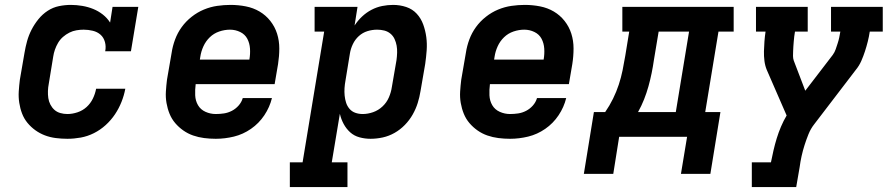

<svg xmlns="http://www.w3.org/2000/svg" viewBox="-20 -558 3640 783"><path d="M255 8Q231 8 207.5 5Q184 2 163 -6Q142 -14 124 -27Q106 -40 92 -57Q78 -74 70 -95Q62 -116 58.5 -139Q55 -162 56.5 -185.5Q58 -209 61 -233L80 -343Q84 -367 90.5 -390.5Q97 -414 108.5 -436.5Q120 -459 136.5 -479.5Q153 -500 174.5 -514Q196 -528 220.5 -533Q245 -538 269 -538Q292 -538 315.5 -534Q339 -530 360 -521.5Q381 -513 399 -499Q417 -485 429 -466L439 -530H544L514 -349H409Q413 -368 408 -386.5Q403 -405 390 -416.5Q377 -428 358.5 -432.5Q340 -437 321 -437Q307 -437 292 -434.5Q277 -432 263 -425Q249 -418 237 -407.5Q225 -397 217 -383.5Q209 -370 204 -355.5Q199 -341 197 -327L179 -217Q176 -202 175.5 -187Q175 -172 177 -158Q179 -144 185.5 -131.5Q192 -119 202 -110Q212 -101 226 -97Q240 -93 255 -93Q275 -93 296 -100Q317 -107 333 -121.5Q349 -136 358.5 -155.5Q368 -175 372 -196H491Q486 -169 475.5 -142.5Q465 -116 449 -92Q433 -68 411 -48Q389 -28 363 -15Q337 -2 309.5 3Q282 8 255 8Z M860 8Q836 8 812.5 5Q789 2 767.5 -5.5Q746 -13 727.5 -26Q709 -39 694.5 -56Q680 -73 671.5 -94Q663 -115 659 -138Q655 -161 656.5 -185Q658 -209 661 -233L680 -343Q684 -370 694 -397Q704 -424 721 -447.5Q738 -471 761.5 -489.5Q785 -508 811.5 -519Q838 -530 865.5 -534Q893 -538 920 -538Q952 -538 982.5 -532Q1013 -526 1038.5 -511Q1064 -496 1082.5 -472.5Q1101 -449 1110 -420.5Q1119 -392 1119 -360.5Q1119 -329 1114 -297L1100 -215H778Q775 -192 776 -169.5Q777 -147 787.5 -129Q798 -111 818 -102Q838 -93 860 -93Q877 -93 893.5 -95.5Q910 -98 925.5 -106Q941 -114 953 -127.5Q965 -141 970 -158H1089Q1080 -121 1058 -88Q1036 -55 1003.5 -32.5Q971 -10 934 -1Q897 8 860 8ZM795 -315H997Q1001 -338 999.5 -360Q998 -382 988.5 -400Q979 -418 959.5 -427.5Q940 -437 918 -437Q896 -437 874 -429.5Q852 -422 835.5 -406Q819 -390 809.5 -369Q800 -348 797 -327Z M1162 205V104H1214L1302 -429H1263V-530H1438L1426 -454Q1439 -474 1456.5 -490.5Q1474 -507 1495 -518Q1516 -529 1538.5 -533.5Q1561 -538 1583 -538Q1611 -538 1636.5 -529.5Q1662 -521 1679.5 -502Q1697 -483 1706 -458Q1715 -433 1718.5 -406.5Q1722 -380 1720 -352.5Q1718 -325 1714 -297L1695 -187Q1691 -162 1683.5 -138Q1676 -114 1663 -91Q1650 -68 1631 -48.5Q1612 -29 1589 -16Q1566 -3 1541 2.5Q1516 8 1491 8Q1468 8 1446 2Q1424 -4 1408 -18.5Q1392 -33 1381.5 -52.5Q1371 -72 1366 -94L1333 104H1397V205ZM1459 -93Q1480 -93 1501.5 -100.5Q1523 -108 1540 -124Q1557 -140 1566 -161Q1575 -182 1578 -203L1597 -313Q1599 -328 1599.5 -343Q1600 -358 1597.5 -372Q1595 -386 1589 -399Q1583 -412 1572 -421Q1561 -430 1547 -433.5Q1533 -437 1518 -437Q1498 -437 1478.5 -431Q1459 -425 1443.5 -411Q1428 -397 1419 -378Q1410 -359 1407 -340L1389 -230Q1386 -214 1385 -198.5Q1384 -183 1385.5 -168Q1387 -153 1391.5 -139Q1396 -125 1405.5 -114Q1415 -103 1429 -98Q1443 -93 1459 -93Z M2060 8Q2036 8 2012.5 5Q1989 2 1967.5 -5.5Q1946 -13 1927.5 -26Q1909 -39 1894.5 -56Q1880 -73 1871.5 -94Q1863 -115 1859 -138Q1855 -161 1856.5 -185Q1858 -209 1861 -233L1880 -343Q1884 -370 1894 -397Q1904 -424 1921 -447.5Q1938 -471 1961.5 -489.5Q1985 -508 2011.5 -519Q2038 -530 2065.5 -534Q2093 -538 2120 -538Q2152 -538 2182.5 -532Q2213 -526 2238.5 -511Q2264 -496 2282.5 -472.5Q2301 -449 2310 -420.5Q2319 -392 2319 -360.5Q2319 -329 2314 -297L2300 -215H1978Q1975 -192 1976 -169.5Q1977 -147 1987.5 -129Q1998 -111 2018 -102Q2038 -93 2060 -93Q2077 -93 2093.5 -95.5Q2110 -98 2125.5 -106Q2141 -114 2153 -127.5Q2165 -141 2170 -158H2289Q2280 -121 2258 -88Q2236 -55 2203.5 -32.5Q2171 -10 2134 -1Q2097 8 2060 8ZM1995 -315H2197Q2201 -338 2199.5 -360Q2198 -382 2188.5 -400Q2179 -418 2159.5 -427.5Q2140 -437 2118 -437Q2096 -437 2074 -429.5Q2052 -422 2035.5 -406Q2019 -390 2009.5 -369Q2000 -348 1997 -327Z M2361 151 2402 -101H2448Q2466 -127 2480 -155.5Q2494 -184 2503.5 -213Q2513 -242 2519 -271.5Q2525 -301 2530 -331L2546 -429H2518V-530H2972V-429H2910L2856 -101H2918L2877 151H2757L2782 0H2505L2481 151ZM2582 -101H2736L2790 -429H2666L2647 -315Q2643 -287 2637.5 -260Q2632 -233 2624.5 -206Q2617 -179 2606.5 -152.5Q2596 -126 2582 -101Z M3046 205V104H3124Q3124 104 3124 104Q3124 104 3124 104Q3129 79 3134.5 55Q3140 31 3147.5 6.5Q3155 -18 3165 -41.5Q3175 -65 3188 -87L3107 -273Q3100 -290 3097.5 -309.5Q3095 -329 3095.5 -349Q3096 -369 3097.5 -389Q3099 -409 3102 -429H3063V-530H3274V-429H3222Q3220 -419 3219 -409Q3218 -399 3217 -389Q3216 -379 3215.5 -369.5Q3215 -360 3214.5 -350Q3214 -340 3214 -330Q3214 -320 3217 -311L3264 -188L3376 -334Q3384 -345 3388 -357Q3392 -369 3396 -381Q3400 -393 3402.5 -405Q3405 -417 3407 -429H3369V-530H3580V-429H3527Q3524 -409 3519 -389Q3514 -369 3507.5 -349Q3501 -329 3492.5 -309.5Q3484 -290 3470 -273L3301 -52Q3286 -33 3277 -10.5Q3268 12 3261 34Q3254 56 3249 78.5Q3244 101 3241 124L3227 205Z"/></svg>

Font: Iosevka Curly Slab ExObl
Style: Bold
Weight: 700
Width: 7
Italic angle: -9°
Monospace: yes
Designer: Belleve Invis
Foundry: Belleve Invis
Version: Version 11.0.0; ttfautohint (v1.8.3)